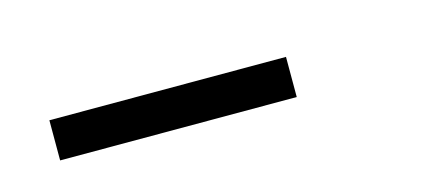

<svg xmlns="http://www.w3.org/2000/svg" viewBox="-23 -764 449 194"><g transform="rotate(-15 201.5 -667.0)"><path d="M26.5 -688.5H274V-646.5H26.5Z"/></g></svg>

Font: Big Shoulders Text Thin
Style: Regular
Weight: 400
Version: Version 2.002